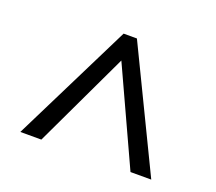

<svg xmlns="http://www.w3.org/2000/svg" viewBox="-85 -832 762 678"><g transform="rotate(20 296.0 -493.5)"><path d="M273 -719H323L541 -268H463L298 -627L128 -268H49Z"/></g></svg>

Font: hextamil15
Style: Book
Weight: 400
Designer: Jelle Bosma - Monotype Design Team
Foundry: Monotype Imaging Inc.
Version: Version 2.003